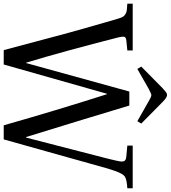

<svg xmlns="http://www.w3.org/2000/svg" viewBox="24 -953 916 1030"><g transform="rotate(90 482.0 -438.0)"><path d="M324.2 -737.8 439.9 -852.1Q461.4 -872.1 469.7 -875Q473.6 -876 477.1 -876Q482.9 -876 490 -871.8Q497.1 -867.7 500.7 -864.5Q504.4 -861.3 514.2 -852.1L629.9 -737.8L617.2 -716.8L509.8 -777.8Q506.8 -779.3 500.7 -782.7Q494.6 -786.1 491.5 -787.6Q488.3 -789.1 484.1 -790.5Q480 -792 477.1 -792Q471.2 -792 443.8 -777.8L336.9 -716.8ZM-13.2 -663.1V-691.9H237.8V-663.1L188 -658.2Q169.4 -656.7 165.5 -649.4Q161.6 -642.1 167 -617.2Q240.7 -327.6 303.2 -120.1H305.2L458 -673.8H533.2Q599.6 -452.1 702.1 -120.1H705.1L778.8 -405.8Q827.1 -589.4 832 -619.1Q835.4 -636.7 831.1 -646Q826.7 -655.3 810.1 -657.2L748 -663.1V-691.9H977.1V-663.1Q929.2 -660.2 913.8 -649.4Q898.4 -638.7 883.8 -596.2Q877.4 -579.1 868.2 -547.1Q858.9 -515.1 842.5 -455.8Q826.2 -396.5 814.9 -356.9L714.8 0H639.2Q559.6 -280.3 472.2 -554.2H470.2L313 0H235.8L150.9 -318.8Q127 -407.2 71.8 -598.1Q64.9 -621.6 60.1 -633.1Q55.2 -644.5 44.7 -651.6Q34.2 -658.7 22.9 -660.2Q11.7 -661.6 -13.2 -663.1Z"/></g></svg>

Font: Heuristica
Style: Regular
Weight: 400
Version: Version 1.0.2